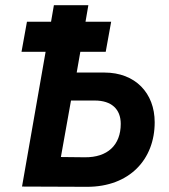

<svg xmlns="http://www.w3.org/2000/svg" viewBox="-20 -720 654 741"><path d="M65 0 316 1C480 1 577 -105 577 -248C577 -361 502 -440 383 -440H276L290 -520H388L409 -636H310L321 -700H188L177 -636H84L63 -520H156ZM215 -114 254 -332H346C410 -332 446 -299 446 -242C446 -160 395 -112 307 -113Z"/></svg>

Font: Fixel Text 20240404 SemiBold
Style: Italic
Weight: 600
Width: 4
Italic angle: -10°
Designer: AlfaBravo + MacPaw
Foundry: Kyrylo Tkachov, Marchela Mozhyna, Serhii Makarenko, Maria Weinstein, Zakhar Kryvoshyya
Version: Version 1.211;Glyphs 3.2 (3225)